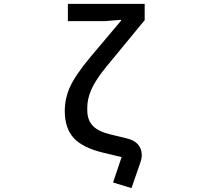

<svg xmlns="http://www.w3.org/2000/svg" viewBox="-20 -797 1040 990"><path d="M658 173 563 144 607 13 519 -8Q407 -34 360.5 -85Q314 -136 314 -224Q314 -289 341 -349Q368 -409 447 -504L604 -690V-695L521 -688H330V-777H726V-693L530 -455Q474 -387 452 -337.5Q430 -288 430 -243V-229Q430 -179 458 -149Q486 -119 549 -104L635 -83Q673 -74 692 -51.5Q711 -29 711 3Q711 22 702 46Z"/></svg>

Font: IBM Plex Sans JP Medium
Style: Regular
Weight: 500
Designer: Mike Abbink; Paul van der Laan; Pieter van Rosmalen; Wujin Sim; Yejin Wi; Jinhee Kim; Boomi Park; Yona Kim; Kichan Ma
Foundry: Sandoll Inc.
Version: Version 1.001